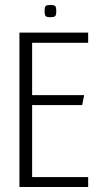

<svg xmlns="http://www.w3.org/2000/svg" viewBox="-20 -751 404 771"><path d="M58 -620H334V-579H109V-369H318L310 -329H109V-40H334V0H58ZM182 -682Q165 -682 162 -688Q159 -694 159 -706Q159 -719 162 -725Q165 -731 182 -731Q200 -731 203 -725Q206 -719 206 -706Q206 -694 203 -688Q200 -682 182 -682Z"/></svg>

Font: Smooch Sans
Style: Regular
Weight: 400
Designer: Robert E. Leuschke
Foundry: Robert E. Leuschke
Version: Version 1.010; ttfautohint (v1.8.3)